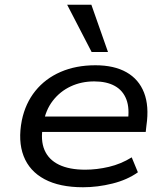

<svg xmlns="http://www.w3.org/2000/svg" viewBox="-20 -780 702 809"><path d="M330 9Q231 9 167.5 -25Q104 -59 79.5 -122.5Q55 -186 72 -273Q87 -345 129 -397Q171 -449 235.5 -477Q300 -505 382 -505Q461 -505 513 -475.5Q565 -446 587 -389.5Q609 -333 597 -251L594 -224H135L145 -289H544L518 -266Q527 -323 512.5 -361Q498 -399 463.5 -418Q429 -437 377 -437Q323 -437 278 -416Q233 -395 202.5 -355.5Q172 -316 163 -261L161 -249Q150 -189 167.5 -148Q185 -107 228.5 -86Q272 -65 339 -65Q388 -65 439 -77Q490 -89 535 -117L561 -54Q516 -22 453.5 -6.5Q391 9 330 9ZM366 -561 263 -760H365L435 -561Z"/></svg>

Font: Nunito Sans 7pt SemiExpanded
Style: Italic
Weight: 400
Width: 6
Italic angle: -9°
Designer: Vernon Adams
Foundry: Vernon Adams
Version: Version 3.101;gftools[0.9.27]